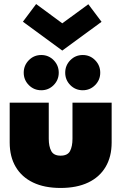

<svg xmlns="http://www.w3.org/2000/svg" viewBox="-20 -919 613 951"><path d="M221.5 -232Q221.5 -194 233.8 -171Q246 -148 280 -148Q315 -148 327 -171Q339 -194 339 -232V-410.5H533V-213Q533 -143 503.2 -92.5Q473.5 -42 417 -15Q360.5 12 280 12Q200 12 143.8 -15Q87.5 -42 57.8 -92.5Q28 -143 28 -213V-410.5H221.5ZM390 -472Q353.5 -472 328.2 -497.5Q303 -523 303 -559Q303 -595 328.2 -620.8Q353.5 -646.5 390 -646.5Q426 -646.5 451.2 -620.8Q476.5 -595 476.5 -559Q476.5 -523 451.2 -497.5Q426 -472 390 -472ZM184.5 -472Q148 -472 122.8 -497.5Q97.5 -523 97.5 -559Q97.5 -595 122.8 -620.8Q148 -646.5 184.5 -646.5Q220.5 -646.5 245.8 -620.8Q271 -595 271 -559Q271 -523 245.8 -497.5Q220.5 -472 184.5 -472ZM288.5 -668.5 93.5 -811.5 159 -899 288.5 -803.5 417.5 -898 483 -811Z"/></svg>

Font: League Spartan Thin Black
Style: Regular
Weight: 900
Version: Version 2.002